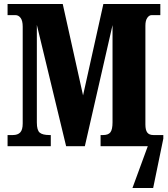

<svg xmlns="http://www.w3.org/2000/svg" viewBox="-20 -734 842 964"><path d="M800 -38 749 210H645L722 0H485V-56H498Q524 -56 534.5 -70Q545 -84 545 -120V-608L406 0H312L165 -609V-119Q165 -80 179.5 -68Q194 -56 228 -56H235V0H18V-56H45Q69 -56 81.5 -69Q94 -82 94 -114V-600Q94 -630 83.5 -644Q73 -658 58 -658H18V-714H295L397 -255L499 -714H785V-658H741Q729 -658 719.5 -644.5Q710 -631 710 -605V-109Q710 -81 719.5 -68.5Q729 -56 750 -56H800Z"/></svg>

Font: Noto Serif CondBlack
Style: Regular
Weight: 900
Width: 3
Designer: Monotype Design Team
Foundry: Monotype Imaging Inc.
Version: Version 1.001